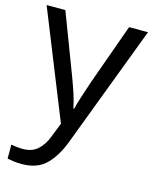

<svg xmlns="http://www.w3.org/2000/svg" viewBox="-116 -613 742 931"><g transform="rotate(15 255.0 -148.0)"><path d="M1 -536H95L211 -231Q226 -191 238 -154.5Q250 -118 256 -85H260Q266 -110 279 -150.5Q292 -191 306 -232L415 -536H510L279 74Q251 150 206.5 195Q162 240 84 240Q60 240 42 237.5Q24 235 11 232V162Q22 164 37.5 166Q53 168 70 168Q116 168 144.5 142Q173 116 189 73L217 2Z"/></g></svg>

Font: Noto Sans Gothic
Style: Regular
Weight: 400
Designer: Monotype Design Team
Foundry: Monotype Imaging Inc.
Version: Version 2.001; ttfautohint (v1.8.4.7-5d5b)